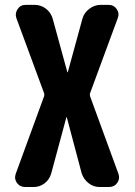

<svg xmlns="http://www.w3.org/2000/svg" viewBox="-20 -750 540 770"><path d="M341.8 -362.3 455.1 -52.7Q461.9 -33.2 450.2 -16.6Q438.5 0 417 0H378.9Q354.5 0 335 -15.6Q315.4 -31.2 307.6 -54.7L248 -279.3Q248 -280.3 247.1 -280.3Q246.1 -280.3 246.1 -279.3L185.5 -54.7Q178.7 -30.3 159.2 -15.1Q139.6 0 115.2 0H81.1Q59.6 0 47.9 -16.6Q36.1 -33.2 43 -52.7L156.2 -362.3Q159.2 -370.1 156.2 -377.9L45.9 -676.8Q39.1 -695.3 50.3 -712.9Q61.5 -730.5 83 -730.5H119.1Q144.5 -730.5 164.6 -714.8Q184.6 -699.2 191.4 -674.8L250 -460.9Q250 -460 251 -460Q252 -460 252 -460.9L310.5 -674.8Q317.4 -699.2 338.4 -714.8Q359.4 -730.5 382.8 -730.5H415Q436.5 -730.5 448.2 -713.4Q460 -696.3 452.1 -676.8L341.8 -377.9Q338.9 -370.1 341.8 -362.3Z"/></svg>

Font: Rounded Mgen+ 1mn bold
Style: Bold
Weight: 700
Designer: [Source Han Sans]
Ryoko NISHIZUKA  (kana & ideographs); Paul D. Hunt (Latin, Greek & Cyrillic); Wenlong ZHANG  (bopomofo
Version: Version 1.059.20150602